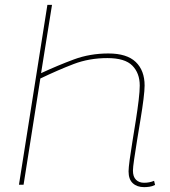

<svg xmlns="http://www.w3.org/2000/svg" viewBox="-20 -760 699 790"><path d="M527 -58Q527 -33 539.5 -20.5Q552 -8 573 -8Q595 -8 614 -16L618 1Q606 7 594 8.5Q582 10 573 10Q544 10 526.5 -6Q509 -22 509 -55Q509 -69 513.5 -102.5Q518 -136 525 -178.5Q532 -221 539 -265.5Q546 -310 550.5 -347.5Q555 -385 555 -408Q555 -459 524.5 -490Q494 -521 422 -521Q347 -521 283 -496.5Q219 -472 146 -437L77 0H58L175 -740H194L149 -459Q218 -491 284 -515.5Q350 -540 426 -540Q502 -540 538.5 -505Q575 -470 575 -408Q575 -389 570.5 -352.5Q566 -316 558.5 -271Q551 -226 544 -182.5Q537 -139 532 -105Q527 -71 527 -58Z"/></svg>

Font: Georama Extended Thin
Style: Italic
Weight: 100
Width: 7
Italic angle: -9°
Designer: Jean-Baptiste Levee
Foundry: Production Type
Version: Version 1.000